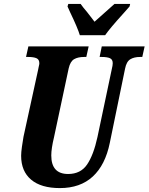

<svg xmlns="http://www.w3.org/2000/svg" viewBox="-20 -951 759 981"><path d="M88 -155Q88 -172 92 -201Q96 -230 100 -252L174 -591Q176 -604 178.5 -613Q181 -622 181 -628Q181 -647 166.5 -653.5Q152 -660 123 -660H113L125 -714H433L421 -660H410Q378 -660 358.5 -648.5Q339 -637 331 -602L256 -250Q242 -192 242 -157Q242 -62 328 -62Q392 -62 425 -110.5Q458 -159 478 -251L551 -597Q556 -617 556 -628Q556 -647 542 -653.5Q528 -660 499 -660H489L500 -714H719L707 -660H696Q665 -660 645.5 -648Q626 -636 619 -600L541 -221Q518 -108 454 -49Q390 10 286 10Q190 10 139 -33Q88 -76 88 -155ZM338 -889 325 -918 329 -931H392Q402 -916 426 -888Q433 -878 443 -866Q453 -854 463 -840L565 -931H645L642 -918L612 -884Q542 -807 517 -771H388Q377 -808 338 -889Z"/></svg>

Font: Noto Serif CondExtraBold
Style: Italic
Weight: 800
Width: 3
Italic angle: -12°
Designer: Monotype Design Team
Foundry: Monotype Imaging Inc.
Version: Version 1.001